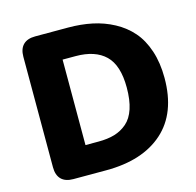

<svg xmlns="http://www.w3.org/2000/svg" viewBox="-109 -868 1002 981"><g transform="rotate(-15 392.0 -377.5)"><path d="M75.2 -85V-669.9Q75.2 -711.4 96.9 -733.2Q118.7 -754.9 160.2 -754.9H334Q402.3 -754.9 461.7 -742.4Q521 -730 573.7 -701.7Q626.5 -673.3 663.8 -630.6Q701.2 -587.9 722.7 -523.7Q744.1 -459.5 744.1 -378.9Q744.1 -193.4 635.5 -96.7Q526.9 0 334 0H160.2Q118.7 0 96.9 -21.7Q75.2 -43.5 75.2 -85ZM265.1 -151.9H334Q382.8 -151.9 419.7 -162.8Q456.5 -173.8 485.6 -199Q514.6 -224.1 529.8 -270Q544.9 -315.9 544.9 -381.8Q544.9 -499.5 491 -551.8Q437 -604 334 -604H265.1Z"/></g></svg>

Font: Jellee Roman
Style: Bold
Weight: 700
Designer: Alfredo Marco Pradil
Foundry: Alfredo Marco Pradil and JAM Design
Version: Version 1.000